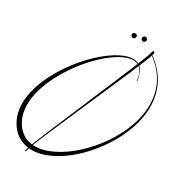

<svg xmlns="http://www.w3.org/2000/svg" viewBox="-181 -1015 1320 1392"><g transform="rotate(20 479.0 -319.0)"><path d="M794.4 -778.3C794.4 -778.3 794.3 -778.3 794.3 -778.3C791.1 -778.3 787.4 -775.9 786.1 -773.1L777 -754C735.4 -666.4 218 105.6 176.3 193.2L166 215C165.8 215.4 165.7 216.1 165.7 216.5C165.7 218.5 167.3 220 169.2 220C170.5 220 171.9 219.2 172.4 218L182.8 196.3C224.4 108.7 751.9 -658.6 793.5 -746.2L802.6 -765.2C803.1 -766.2 803.4 -768 803.4 -769.1C803.4 -774.1 799.4 -778.2 794.4 -778.3ZM681.6 -838.4C681.6 -827.5 690.1 -819 701 -819C711.9 -819 720.4 -827.5 720.4 -838.4C720.4 -849.2 711.9 -857.7 701 -857.7C690.1 -857.7 681.6 -849.2 681.6 -838.4ZM603.5 -837.3C603.5 -826.4 612 -817.9 622.9 -817.9C633.8 -817.9 642.3 -826.4 642.3 -837.3C642.3 -848.2 633.8 -856.6 622.9 -856.6C612 -856.6 603.5 -848.2 603.5 -837.3ZM788 -750.7C788 -748.1 796 -741.6 797.6 -739.9C869.7 -664 934.7 -540.4 895.5 -376.3C862.7 -239.3 770.7 -117.6 675.6 -30C564.8 72 440 137.7 336.2 158.8C211.9 184 132.6 146 90.5 71.6C39.3 -18.9 59 -131.3 108.4 -229.8C182.6 -377.6 343.8 -540.1 502.5 -622.8C552.5 -648.9 597.4 -664.1 634.4 -668.5C723.8 -679.1 761 -625.2 752.9 -534.7C752.9 -534.6 752.9 -534.6 752.9 -534.5C752.9 -533.7 753.6 -533 754.4 -533C762.1 -533 754.1 -597.1 752.7 -603.1C740.3 -654.7 701 -683.7 633.5 -678.5C594.5 -675.5 547.7 -661.4 495.7 -636.4C328.4 -556 161.7 -395.6 80.6 -244.3C48.4 -184.1 30.2 -127.1 24.8 -74.5C17.4 -1.3 35.3 55.8 62.1 99.2C109.9 176.4 204.8 222.1 343 190C476 159.1 598.7 74.5 690.4 -14.3C785.1 -105.9 876.1 -231.7 906.5 -373.8C943.5 -547.2 870.6 -673.8 792 -752.4C791.6 -752.8 790.9 -753.1 790.3 -753.1C789 -753.1 788 -752 788 -750.7Z"/></g></svg>

Font: Sinatra
Style: Regular
Weight: 400
Designer: Fahmi
Version: Version 0.1